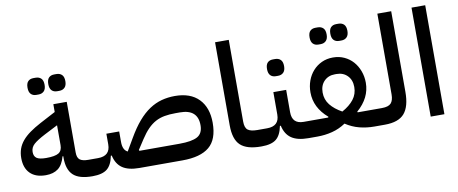

<svg xmlns="http://www.w3.org/2000/svg" viewBox="-65 -1012 3063 1284"><g transform="rotate(-10 1466.5 -370.0)"><path d="M475 0Q384 0 344.5 -37.5Q305 -75 305 -154V-166H300Q285 -110 253 -85.5Q221 -61 169 -61Q100 -61 63 -98Q26 -135 26 -202Q26 -236 36 -264.5Q46 -293 67 -318Q88 -343 119.5 -365.5Q151 -388 194 -411L300 -467V-520H391V-176Q391 -140 409 -126.5Q427 -113 466 -113H499V-24ZM191 -174Q251 -174 275.5 -189Q300 -204 300 -242V-377L210 -331Q156 -303 132 -281.5Q108 -260 108 -229Q108 -200 126.5 -187Q145 -174 191 -174ZM340 -601Q317 -601 303.5 -615Q290 -629 290 -658Q290 -688 303.5 -701.5Q317 -715 340 -715H355Q378 -715 392 -701.5Q406 -688 406 -658Q406 -629 392 -615Q378 -601 355 -601ZM199 -601Q176 -601 162.5 -615Q149 -629 149 -658Q149 -688 162.5 -701.5Q176 -715 199 -715H214Q237 -715 251 -701.5Q265 -688 265 -658Q265 -629 251 -615Q237 -601 214 -601Z M702 -192Q702 -138 735 -122L784 -206Q821 -270 858.5 -313.5Q896 -357 936 -383.5Q976 -410 1019 -421.5Q1062 -433 1109 -433Q1215 -433 1271.5 -374.5Q1328 -316 1328 -213Q1328 -100 1268 -50Q1208 0 1085 0H793Q719 0 678.5 -27.5Q638 -55 625 -114H619Q607 -52 574.5 -26Q542 0 475 0V-89L499 -113H532Q615 -113 615 -192V-264H702ZM1085 -113Q1169 -113 1207 -134Q1245 -155 1245 -211Q1245 -319 1124 -319H1094Q1052 -319 1019 -313Q986 -307 958 -292Q930 -277 904.5 -251Q879 -225 853 -185L810 -119L813 -113Z M1621 0Q1523 0 1480 -40.5Q1437 -81 1437 -176V-740H1530V-185Q1530 -143 1549.5 -128Q1569 -113 1614 -113H1647V-24L1622 0Z M1623 -89 1647 -113H1680Q1763 -113 1763 -192V-344H1850V-192Q1850 -113 1928 -113H1966V-24L1941 0Q1867 0 1826.5 -27.5Q1786 -55 1773 -114H1767Q1755 -52 1722.5 -26Q1690 0 1623 0ZM1798 -446Q1775 -446 1761.5 -460Q1748 -474 1748 -503Q1748 -533 1761.5 -546.5Q1775 -560 1798 -560H1813Q1836 -560 1850 -546.5Q1864 -533 1864 -503Q1864 -474 1850 -460Q1836 -446 1813 -446Z M1942 -89 1966 -113H2095L2097 -118Q2007 -195 2007 -299Q2007 -341 2020.5 -378Q2034 -415 2059 -443Q2084 -471 2118.5 -487Q2153 -503 2195 -503Q2237 -503 2271.5 -487Q2306 -471 2330.5 -443.5Q2355 -416 2369 -378.5Q2383 -341 2383 -299Q2383 -196 2293 -118L2295 -113H2425V-24L2401 0H2389Q2336 0 2287.5 -12.5Q2239 -25 2195 -54Q2152 -25 2103 -12.5Q2054 0 2002 0H1942ZM2195 -136Q2246 -164 2274 -200Q2302 -236 2302 -284Q2302 -332 2273.5 -361Q2245 -390 2200 -390H2189Q2144 -390 2115.5 -361Q2087 -332 2087 -284Q2087 -236 2115.5 -200Q2144 -164 2195 -136ZM2256 -605Q2233 -605 2219.5 -619Q2206 -633 2206 -662Q2206 -692 2219.5 -705.5Q2233 -719 2256 -719H2271Q2294 -719 2308 -705.5Q2322 -692 2322 -662Q2322 -633 2308 -619Q2294 -605 2271 -605ZM2115 -605Q2092 -605 2078.5 -619Q2065 -633 2065 -662Q2065 -692 2078.5 -705.5Q2092 -719 2115 -719H2130Q2153 -719 2167 -705.5Q2181 -692 2181 -662Q2181 -633 2167 -619Q2153 -605 2130 -605Z M2401 -89 2425 -113H2460Q2504 -113 2521.5 -132Q2539 -151 2539 -192V-740H2633V-192Q2633 -93 2593 -46.5Q2553 0 2460 0H2401Z M2771 -740H2864V0H2771Z"/></g></svg>

Font: IBM Plex Arabic Medium
Style: Regular
Weight: 500
Designer: Mike Abbink, Paul van der Laan, Pieter van Rosmalen, Wael Morcos, Khajak Apelian
Foundry: Bold Monday
Version: Version 1.0